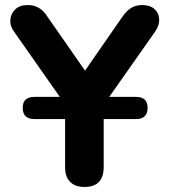

<svg xmlns="http://www.w3.org/2000/svg" viewBox="-20 -733 670 761"><path d="M117 -261Q70 -261 70 -306Q70 -349 117 -349H217L34 -610Q19 -631 21 -655Q23 -679 40.5 -696Q58 -713 91 -713Q115 -713 134.5 -701.5Q154 -690 170 -664L317 -453L464 -665Q482 -691 500.5 -702Q519 -713 544 -713Q575 -713 592.5 -697Q610 -681 611 -657Q612 -633 595 -608L413 -349H519Q565 -349 565 -306Q565 -261 519 -261H391V-71Q391 8 315 8Q278 8 258 -12Q238 -32 238 -71V-261Z"/></svg>

Font: Chiron GoRound TC
Style: Bold
Weight: 700
Designer: Ryoko NISHIZUKA 西塚涼子 (kana, bopomofo & ideographs); Paul D. Hunt (Latin, Greek & Cyrillic); Sandoll Communications 산돌커뮤니
Foundry: Adobe
Version: Version 1.000;hotconv 1.1.1;makeotfexe 2.6.0